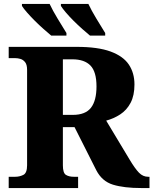

<svg xmlns="http://www.w3.org/2000/svg" viewBox="-20 -951 776 971"><path d="M24 0V-57H57Q79 -57 98 -66.5Q117 -76 117 -115V-598Q117 -624 107 -636.5Q97 -649 83.5 -653Q70 -657 57 -657H24V-714H368Q475 -714 539 -690.5Q603 -667 631.5 -624.5Q660 -582 660 -524Q660 -468 640.5 -431Q621 -394 588 -372.5Q555 -351 517 -341L636 -143Q663 -98 683 -77.5Q703 -57 729 -57H736V0H695Q607 0 551.5 -17Q496 -34 467 -90L357 -308H298V-115Q298 -76 313.5 -66.5Q329 -57 353 -57H375V0ZM348 -370Q412 -370 440 -406Q468 -442 468 -514Q468 -588 437.5 -619.5Q407 -651 346 -651H298V-370ZM435 -771Q418 -785 396 -804.5Q374 -824 352 -846Q330 -868 313 -888Q296 -908 288 -921V-931H427Q443 -897 467 -857.5Q491 -818 512 -784V-771ZM239 -771Q222 -785 200 -804.5Q178 -824 156 -846Q134 -868 116.5 -888Q99 -908 91 -921V-931H231Q247 -897 271 -857.5Q295 -818 316 -784V-771Z"/></svg>

Font: Noto Serif ExtraBold
Style: Regular
Weight: 800
Designer: Monotype Design Team
Foundry: Monotype Imaging Inc.
Version: Version 2.014